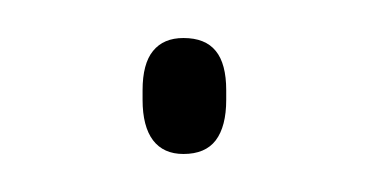

<svg xmlns="http://www.w3.org/2000/svg" viewBox="-20 -75 194 101"><path d="M76.5 6Q66 6 60.5 -1.2Q55 -8.5 55 -22.5V-27.5Q55 -41.5 60.5 -48.2Q66 -55 76.5 -55Q88 -55 93.5 -48.2Q99 -41.5 99 -27.5V-22.5Q99 -8.5 93.5 -1.2Q88 6 76.5 6Z"/></svg>

Font: Anek Odia Thin
Style: Regular
Weight: 250
Version: Version 1.003